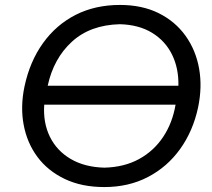

<svg xmlns="http://www.w3.org/2000/svg" viewBox="-20 -746 857 777"><path d="M402 11Q310.5 11 242 -21.8Q173.5 -54.5 131.5 -111Q89.5 -167.5 75.8 -240.8Q62 -314 79 -395.5Q100.5 -497 153.8 -571.2Q207 -645.5 286 -685.8Q365 -726 465.5 -726Q555 -726 622 -692.8Q689 -659.5 730.8 -601.2Q772.5 -543 785.8 -468.2Q799 -393.5 781.5 -310.5Q761 -215.5 709 -143Q657 -70.5 579 -29.8Q501 11 402 11ZM465 -648Q345 -645 271 -577.2Q197 -509.5 173 -399H702Q703.5 -470 676 -525.5Q648.5 -581 595 -613.5Q541.5 -646 465 -648ZM402.5 -67.5Q482.5 -69.5 542.5 -102.2Q602.5 -135 640.2 -191.8Q678 -248.5 690.5 -322.5H159Q154 -249.5 181.8 -192.8Q209.5 -136 266 -102.8Q322.5 -69.5 402.5 -67.5Z"/></svg>

Font: Commissioner Flair
Style: Italic
Weight: 400
Italic angle: -12°
Designer: Kostas Bartsokas
Foundry: Kostas Bartsokas
Version: Version 1.000; ttfautohint (v1.8.3)